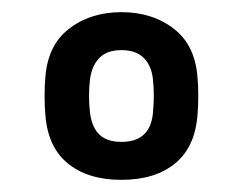

<svg xmlns="http://www.w3.org/2000/svg" viewBox="-20 -725 399 316"><path d="M179.9 -429Q123.8 -429 90.6 -456.9Q57.4 -484.7 54.4 -540Q53.4 -548 53.4 -567.5Q53.4 -587 54.4 -594Q57.4 -649.4 93 -677.2Q128.6 -705 179.9 -705Q231.2 -705 266.7 -677.2Q302.3 -649.4 305.3 -594Q306.3 -587 306.3 -567.5Q306.3 -548 305.3 -540Q302.3 -484.7 269.2 -456.9Q236 -429 179.9 -429ZM179.9 -491.5Q205.1 -491.5 218.1 -504.9Q231.1 -518.3 232.1 -545Q233.1 -553 233.1 -567.5Q233.1 -582 232.1 -589Q231.1 -613.7 218.1 -628.1Q205.1 -642.5 179.9 -642.5Q154.7 -642.5 142.1 -628.1Q129.4 -613.7 127.6 -589Q126.6 -582 126.6 -567.5Q126.6 -553 127.6 -545Q129.6 -518.3 142.2 -504.9Q154.7 -491.5 179.9 -491.5Z"/></svg>

Font: Rubik Light
Style: Regular
Weight: 300
Designer: Hubert and Fischer
Foundry: Hubert and Fischer
Version: Version 2.300;gftools[0.9.30]